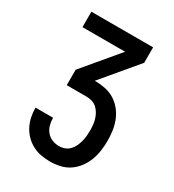

<svg xmlns="http://www.w3.org/2000/svg" viewBox="-180 -623 859 948"><g transform="rotate(30 250.0 -148.5)"><path d="M253 223Q227 223 201.5 218.5Q176 214 153 202Q130 190 111.5 171.5Q93 153 81 130Q69 107 63.5 81.5Q58 56 58 30V28H158V29Q158 49 163.5 69Q169 89 182 104.5Q195 120 214 127.5Q233 135 253 135Q269 135 284 129.5Q299 124 310.5 112.5Q322 101 329 86.5Q336 72 340.5 56Q345 40 346.5 24Q348 8 348 -8Q348 -24 346.5 -39.5Q345 -55 340.5 -70.5Q336 -86 328 -100Q320 -114 308.5 -124.5Q297 -135 281.5 -140Q266 -145 250 -145H136V-233L303 -432H60V-520H412V-432L245 -233H250Q278 -233 306.5 -227Q335 -221 359 -206Q383 -191 401 -168.5Q419 -146 429.5 -119.5Q440 -93 444 -64.5Q448 -36 448 -8Q448 21 444 49.5Q440 78 430 104.5Q420 131 402.5 154.5Q385 178 361.5 194Q338 210 309.5 216.5Q281 223 253 223Z"/></g></svg>

Font: Iosevka Term Curly Semibold
Style: Regular
Weight: 600
Designer: Belleve Invis
Foundry: Belleve Invis
Version: Version 32.3.0